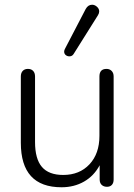

<svg xmlns="http://www.w3.org/2000/svg" viewBox="-20 -783 568 811"><path d="M68 -180V-460Q68 -475 76 -483.5Q84 -492 98 -492Q112 -492 120 -483.5Q128 -475 128 -460V-183Q128 -112 157 -78Q186 -44 247 -44Q316 -44 358 -89Q400 -134 400 -209V-460Q400 -492 430 -492Q443 -492 451.5 -483.5Q460 -475 460 -460V-25Q460 -10 452.5 -2Q445 6 432 6Q418 6 409.5 -2Q401 -10 401 -25V-85Q377 -40 335 -16Q293 8 240 8Q68 8 68 -180ZM273 -545Q264 -545 257.5 -550.5Q251 -556 251 -565Q251 -570 254 -576L342 -745Q352 -763 369 -763Q380 -763 389.5 -754.5Q399 -746 399 -735Q399 -727 394 -719L291 -555Q285 -545 273 -545Z"/></svg>

Font: SN Pro Light
Style: Regular
Weight: 300
Designer: Tobias Whetton
Foundry: Supernotes
Version: Version 1.002